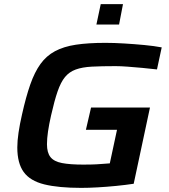

<svg xmlns="http://www.w3.org/2000/svg" viewBox="-20 -904 818 932"><path d="M374 8Q264 8 195 -9Q126 -26 95 -69Q64 -112 64 -188Q64 -220 70 -260.5Q76 -301 87 -349Q106 -434 127 -494Q148 -554 176.5 -593.5Q205 -633 247 -655.5Q289 -678 348.5 -687Q408 -696 492 -696Q534 -696 583 -693Q632 -690 680 -685.5Q728 -681 765 -674L742 -567Q708 -571 670 -574.5Q632 -578 598.5 -580.5Q565 -583 541 -583Q472 -583 425.5 -580.5Q379 -578 347.5 -566.5Q316 -555 295.5 -530Q275 -505 259.5 -460Q244 -415 228 -344Q218 -300 213 -265.5Q208 -231 208 -204Q208 -163 225 -141.5Q242 -120 281 -112.5Q320 -105 385 -105Q402 -105 425 -105.5Q448 -106 471.5 -108Q495 -110 513 -111L548 -274H397L422 -382H708L629 -12Q589 -6 543.5 -1.5Q498 3 454 5.5Q410 8 374 8ZM448 -785 469 -884H577L558 -785Z"/></svg>

Font: Saira Expanded SemiBold
Style: Italic
Weight: 600
Width: 7
Italic angle: -12°
Designer: Hector Gatti with collaboration of the Omnibus-Type team
Foundry: Omnibus-Type
Version: Version 1.101